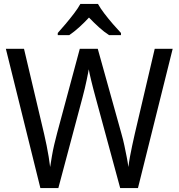

<svg xmlns="http://www.w3.org/2000/svg" viewBox="-20 -964 916 984"><path d="M865 -714 687 0H596L469 -468Q463 -489 457.5 -511Q452 -533 447 -553Q442 -573 439 -587.5Q436 -602 435 -609Q434 -602 431 -587.5Q428 -573 424 -553Q420 -533 414.5 -510.5Q409 -488 403 -465L279 0H187L10 -714H103L206 -278Q213 -248 219 -218Q225 -188 229.5 -160.5Q234 -133 237 -108Q241 -134 246 -163.5Q251 -193 258 -223Q265 -253 273 -283L389 -714H481L602 -280Q611 -249 617.5 -218Q624 -187 629.5 -159Q635 -131 638 -108Q641 -133 646 -160.5Q651 -188 657.5 -218Q664 -248 671 -279L773 -714ZM482 -944Q494 -922 515 -894.5Q536 -867 559 -840.5Q582 -814 600 -795V-784H539Q514 -800 488 -823.5Q462 -847 436 -874Q411 -847 385.5 -824Q360 -801 335 -784H276V-795Q294 -815 316 -841Q338 -867 359 -894.5Q380 -922 392 -944Z"/></svg>

Font: Noto Sans Display
Style: Regular
Weight: 400
Designer: Monotype Design Team
Foundry: Monotype Imaging Inc.
Version: Version 2.003